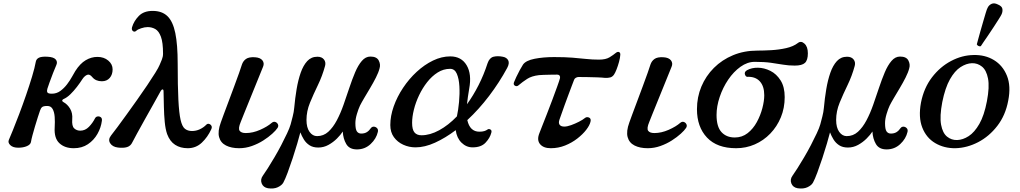

<svg xmlns="http://www.w3.org/2000/svg" viewBox="-20 -858 5990 1127"><path d="M413 12Q360 12 328.5 -17.5Q297 -47 301 -110Q303 -143 301 -171.5Q299 -200 289 -218Q279 -236 258 -236Q236 -236 228 -230Q220 -224 215 -209Q210 -195 202 -170Q194 -145 185.5 -116.5Q177 -88 170.5 -63.5Q164 -39 162 -26Q160 -10 138.5 -0.5Q117 9 87 9Q56 9 40.5 -6Q25 -21 32 -37Q39 -53 55.5 -93.5Q72 -134 92.5 -188Q113 -242 133 -300Q153 -358 168.5 -409.5Q184 -461 190 -495Q193 -512 209 -519.5Q225 -527 259 -525Q295 -523 307 -509Q319 -495 311 -477Q303 -459 291.5 -429.5Q280 -400 270.5 -373.5Q261 -347 258 -337Q254 -324 258 -316Q262 -308 284 -308Q312 -308 334 -324Q356 -340 373.5 -363Q391 -386 403 -408Q415 -430 422 -441Q450 -485 483 -504.5Q516 -524 552 -524Q590 -524 615.5 -502.5Q641 -481 641 -451Q641 -420 624 -400.5Q607 -381 578 -381Q542 -381 522 -405Q506 -425 491 -418.5Q476 -412 464 -394Q450 -372 431.5 -348Q413 -324 393 -304.5Q373 -285 352 -276Q345 -272 345 -267.5Q345 -263 352 -259Q376 -246 391.5 -220Q407 -194 404 -158Q401 -118 415.5 -104.5Q430 -91 451 -91Q480 -91 502 -113.5Q524 -136 538 -164Q543 -173 553 -174.5Q563 -176 571.5 -170Q580 -164 578 -149Q573 -109 552 -72Q531 -35 496 -11.5Q461 12 413 12Z M1082 12Q1039 12 1008 -8Q977 -28 961 -71Q951 -100 947 -142Q943 -184 942 -230.5Q941 -277 940 -321Q940 -333 934.5 -333Q929 -333 924 -325Q905 -290 879.5 -245Q854 -200 829 -155Q804 -110 784.5 -74.5Q765 -39 757 -23Q747 -1 725.5 5.5Q704 12 672 8Q640 4 626.5 -17.5Q613 -39 632 -63Q645 -79 669 -111.5Q693 -144 723 -185.5Q753 -227 784.5 -271.5Q816 -316 844 -357.5Q872 -399 891.5 -430.5Q911 -462 917 -477Q923 -491 930 -508Q937 -525 937 -543Q937 -609 924.5 -642.5Q912 -676 891.5 -687.5Q871 -699 847 -699Q829 -699 808.5 -692Q788 -685 782 -679Q771 -668 761 -675Q751 -682 755 -698Q766 -735 795 -764.5Q824 -794 876 -794Q931 -794 963 -763Q995 -732 1009 -664Q1023 -596 1023 -484Q1023 -352 1027 -273Q1031 -194 1040 -154.5Q1049 -115 1065.5 -102Q1082 -89 1107 -89Q1131 -89 1152.5 -99Q1174 -109 1190 -125Q1197 -133 1206 -131Q1215 -129 1220.5 -120.5Q1226 -112 1220 -99Q1199 -53 1164.5 -20.5Q1130 12 1082 12Z M1384 12Q1338 12 1306.5 -4Q1275 -20 1266 -53.5Q1257 -87 1276 -139Q1280 -151 1292.5 -184.5Q1305 -218 1321.5 -262Q1338 -306 1354.5 -350.5Q1371 -395 1383.5 -430Q1396 -465 1400 -479Q1407 -500 1424 -512Q1441 -524 1476 -522Q1508 -520 1520.5 -503.5Q1533 -487 1524 -466Q1520 -456 1507 -424Q1494 -392 1477 -350Q1460 -308 1442.5 -265Q1425 -222 1411.5 -188.5Q1398 -155 1393 -142Q1377 -104 1386.5 -90.5Q1396 -77 1423 -77Q1464 -77 1507 -96Q1550 -115 1575 -137Q1586 -146 1596.5 -142Q1607 -138 1611.5 -128Q1616 -118 1609 -107Q1600 -93 1578 -73Q1556 -53 1525.5 -33.5Q1495 -14 1458.5 -1Q1422 12 1384 12Z M1553 247Q1525 242 1516 218.5Q1507 195 1523 173Q1534 158 1552 129.5Q1570 101 1591 65.5Q1612 30 1631 -6.5Q1650 -43 1665 -75Q1680 -107 1686 -128Q1691 -147 1698 -174Q1705 -201 1707 -225Q1712 -281 1721 -334.5Q1730 -388 1745 -431Q1760 -474 1783.5 -499.5Q1807 -525 1843 -525Q1869 -525 1881.5 -509Q1894 -493 1888 -471Q1872 -412 1846 -358.5Q1820 -305 1799.5 -255Q1779 -205 1779 -154Q1779 -109 1797 -84Q1815 -59 1841 -59Q1879 -59 1907 -84.5Q1935 -110 1957 -151.5Q1979 -193 1996.5 -243Q2014 -293 2030.5 -342.5Q2047 -392 2064.5 -433.5Q2082 -475 2104 -500.5Q2126 -526 2154 -526Q2191 -526 2203 -503Q2215 -480 2208 -457Q2202 -433 2186.5 -402.5Q2171 -372 2152.5 -341Q2134 -310 2118 -283Q2102 -256 2093 -238Q2084 -219 2075 -189Q2066 -159 2066 -135Q2066 -99 2075 -86.5Q2084 -74 2100 -74Q2120 -74 2133.5 -82.5Q2147 -91 2157 -106Q2164 -115 2174.5 -114.5Q2185 -114 2193 -106Q2201 -98 2198 -84Q2189 -44 2155.5 -12.5Q2122 19 2075 19Q2031 19 2012.5 -12.5Q1994 -44 1992 -86Q1980 -67 1958 -45Q1936 -23 1908 -7.5Q1880 8 1848 8Q1817 8 1796.5 -5.5Q1776 -19 1763.5 -39.5Q1751 -60 1743 -81Q1737 -57 1725 -16Q1713 25 1698 70.5Q1683 116 1668.5 155Q1654 194 1643 214Q1634 230 1610.5 241Q1587 252 1553 247Z M2419 7Q2381 7 2347 -8.5Q2313 -24 2292 -53Q2271 -82 2271 -124Q2271 -177 2291 -233.5Q2311 -290 2346 -342.5Q2381 -395 2426 -436.5Q2471 -478 2521.5 -502.5Q2572 -527 2623 -527Q2688 -527 2719 -475Q2750 -423 2734 -337Q2730 -312 2726.5 -289.5Q2723 -267 2721 -246Q2758 -297 2789 -358Q2820 -419 2842 -487Q2853 -519 2877 -525Q2901 -531 2931 -525Q2954 -521 2963 -504Q2972 -487 2957 -459Q2911 -374 2851 -295Q2791 -216 2723 -153Q2738 -85 2794 -85Q2811 -85 2822.5 -88.5Q2834 -92 2842 -98Q2849 -103 2858.5 -98Q2868 -93 2864 -79Q2856 -48 2830 -20.5Q2804 7 2754 7Q2717 7 2689 -20.5Q2661 -48 2655 -94Q2594 -48 2533.5 -20.5Q2473 7 2419 7ZM2454 -64Q2504 -64 2558 -93.5Q2612 -123 2662 -175Q2670 -212 2674.5 -259.5Q2679 -307 2676.5 -351.5Q2674 -396 2661.5 -425Q2649 -454 2622 -454Q2583 -454 2549 -432.5Q2515 -411 2487.5 -376Q2460 -341 2440 -299Q2420 -257 2409.5 -214.5Q2399 -172 2399 -137Q2399 -97 2413 -80.5Q2427 -64 2454 -64Z M3213 12Q3170 12 3150 -12Q3130 -36 3146 -76Q3149 -84 3161 -114.5Q3173 -145 3189.5 -187Q3206 -229 3222 -272Q3238 -315 3250.5 -349.5Q3263 -384 3267 -399Q3269 -407 3265 -413.5Q3261 -420 3249 -420Q3232 -420 3210.5 -419.5Q3189 -419 3170.5 -418.5Q3152 -418 3144 -417Q3101 -412 3074.5 -395Q3048 -378 3022 -356Q3013 -349 3002.5 -355Q2992 -361 2997 -375Q3001 -386 3010.5 -406Q3020 -426 3031 -446.5Q3042 -467 3050 -479Q3067 -503 3118 -513Q3169 -523 3232 -523Q3296 -523 3340 -519.5Q3384 -516 3420 -512Q3456 -508 3496 -508Q3536 -508 3558.5 -522Q3581 -536 3594 -547Q3605 -556 3613.5 -552.5Q3622 -549 3621 -536Q3620 -518 3613.5 -494.5Q3607 -471 3599 -450.5Q3591 -430 3584 -420Q3575 -407 3562 -403.5Q3549 -400 3530 -401Q3513 -403 3484.5 -404Q3456 -405 3426.5 -405.5Q3397 -406 3376 -406Q3369 -406 3361 -402Q3353 -398 3350 -390Q3346 -380 3337 -356Q3328 -332 3316.5 -301.5Q3305 -271 3294 -240.5Q3283 -210 3275 -187Q3267 -164 3264 -156Q3257 -136 3265 -125.5Q3273 -115 3292 -115Q3309 -115 3332.5 -123.5Q3356 -132 3378.5 -143.5Q3401 -155 3413 -165Q3424 -174 3437.5 -168Q3451 -162 3446 -143Q3441 -122 3421 -96Q3401 -70 3369 -45Q3337 -20 3297 -4Q3257 12 3213 12Z M3782 12Q3736 12 3704.5 -4Q3673 -20 3664 -53.5Q3655 -87 3674 -139Q3678 -151 3690.5 -184.5Q3703 -218 3719.5 -262Q3736 -306 3752.5 -350.5Q3769 -395 3781.5 -430Q3794 -465 3798 -479Q3805 -500 3822 -512Q3839 -524 3874 -522Q3906 -520 3918.5 -503.5Q3931 -487 3922 -466Q3918 -456 3905 -424Q3892 -392 3875 -350Q3858 -308 3840.5 -265Q3823 -222 3809.5 -188.5Q3796 -155 3791 -142Q3775 -104 3784.5 -90.5Q3794 -77 3821 -77Q3862 -77 3905 -96Q3948 -115 3973 -137Q3984 -146 3994.5 -142Q4005 -138 4009.5 -128Q4014 -118 4007 -107Q3998 -93 3976 -73Q3954 -53 3923.5 -33.5Q3893 -14 3856.5 -1Q3820 12 3782 12Z M4301 12Q4189 12 4130 -50.5Q4071 -113 4071 -217Q4071 -288 4097 -350Q4123 -412 4170.5 -459.5Q4218 -507 4283 -534Q4348 -561 4426 -561Q4462 -561 4507 -563.5Q4552 -566 4594.5 -575.5Q4637 -585 4664 -606Q4682 -620 4702 -602Q4722 -584 4722 -545Q4722 -505 4705 -489Q4688 -473 4645 -473Q4609 -473 4576.5 -478.5Q4544 -484 4505 -489.5Q4466 -495 4410 -495Q4367 -495 4326.5 -466Q4286 -437 4254.5 -390.5Q4223 -344 4204.5 -289Q4186 -234 4186 -183Q4186 -114 4215 -82.5Q4244 -51 4293 -51Q4336 -51 4368.5 -76.5Q4401 -102 4422.5 -141.5Q4444 -181 4455 -223.5Q4466 -266 4466 -299Q4466 -352 4440 -380.5Q4414 -409 4367 -407Q4357 -407 4352.5 -421.5Q4348 -436 4365 -446Q4392 -461 4429 -460.5Q4466 -460 4502 -442Q4538 -424 4562 -386Q4586 -348 4586 -288Q4586 -224 4563.5 -169.5Q4541 -115 4501.5 -74Q4462 -33 4410.5 -10.5Q4359 12 4301 12Z M4662 247Q4634 242 4625 218.5Q4616 195 4632 173Q4643 158 4661 129.5Q4679 101 4700 65.5Q4721 30 4740 -6.5Q4759 -43 4774 -75Q4789 -107 4795 -128Q4800 -147 4807 -174Q4814 -201 4816 -225Q4821 -281 4830 -334.5Q4839 -388 4854 -431Q4869 -474 4892.5 -499.5Q4916 -525 4952 -525Q4978 -525 4990.5 -509Q5003 -493 4997 -471Q4981 -412 4955 -358.5Q4929 -305 4908.5 -255Q4888 -205 4888 -154Q4888 -109 4906 -84Q4924 -59 4950 -59Q4988 -59 5016 -84.5Q5044 -110 5066 -151.5Q5088 -193 5105.5 -243Q5123 -293 5139.5 -342.5Q5156 -392 5173.5 -433.5Q5191 -475 5213 -500.5Q5235 -526 5263 -526Q5300 -526 5312 -503Q5324 -480 5317 -457Q5311 -433 5295.5 -402.5Q5280 -372 5261.5 -341Q5243 -310 5227 -283Q5211 -256 5202 -238Q5193 -219 5184 -189Q5175 -159 5175 -135Q5175 -99 5184 -86.5Q5193 -74 5209 -74Q5229 -74 5242.5 -82.5Q5256 -91 5266 -106Q5273 -115 5283.5 -114.5Q5294 -114 5302 -106Q5310 -98 5307 -84Q5298 -44 5264.5 -12.5Q5231 19 5184 19Q5140 19 5121.5 -12.5Q5103 -44 5101 -86Q5089 -67 5067 -45Q5045 -23 5017 -7.5Q4989 8 4957 8Q4926 8 4905.5 -5.5Q4885 -19 4872.5 -39.5Q4860 -60 4852 -81Q4846 -57 4834 -16Q4822 25 4807 70.5Q4792 116 4777.5 155Q4763 194 4752 214Q4743 230 4719.5 241Q4696 252 4662 247Z M5589 12Q5522 13 5469.5 -18Q5417 -49 5393.5 -109.5Q5370 -170 5386 -256Q5403 -342 5450.5 -404Q5498 -466 5562.5 -500Q5627 -534 5694 -535Q5762 -537 5814 -505.5Q5866 -474 5890.5 -413.5Q5915 -353 5898 -267Q5882 -181 5834 -119Q5786 -57 5721.5 -23.5Q5657 10 5589 12ZM5598 -36Q5632 -37 5666 -59Q5700 -81 5728.5 -130.5Q5757 -180 5773 -264Q5789 -348 5779.5 -397Q5770 -446 5744 -467Q5718 -488 5685 -487Q5652 -486 5618 -464Q5584 -442 5556 -392.5Q5528 -343 5511 -259Q5495 -175 5504 -126Q5513 -77 5539 -56Q5565 -35 5598 -36ZM5737.2 -587Q5730.6 -584.4 5723.2 -588.2Q5715.8 -592 5713.7 -597.7Q5714.8 -601.8 5720.3 -622.3Q5725.8 -642.8 5733.9 -671.7Q5742 -700.6 5750.6 -729.8Q5759.1 -759 5766 -782.1Q5772.9 -805.1 5777 -812.1Q5784.1 -827.7 5800 -835.2Q5815.9 -842.6 5837.2 -831.8Q5861.6 -821.6 5863.9 -805.6Q5866.2 -789.6 5859 -774Q5855.5 -766.1 5842.8 -746.1Q5830.1 -726.1 5813.3 -700.2Q5796.5 -674.3 5779.6 -649.6Q5762.7 -624.8 5750.7 -607.5Q5738.8 -590.2 5737.2 -587Z"/></svg>

Font: Zen Antique
Style: Regular
Weight: 400
Designer: Yoshimichi Ohira
Foundry: Positype
Version: Version 1.001